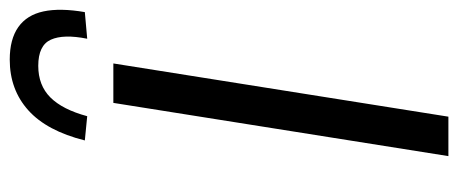

<svg xmlns="http://www.w3.org/2000/svg" viewBox="-300 -664 963 404"><g transform="rotate(-90 182.0 -461.5)"><path d="M56 0 168 -705H251L139 0ZM140 -760 89 -765Q109 -845 152.5 -884Q196 -923 259 -923Q302 -923 327.5 -905Q353 -887 360.5 -852Q368 -817 359 -765L303 -760Q313 -810 301 -836.5Q289 -863 246 -863Q205 -863 179.5 -837.5Q154 -812 140 -760Z"/></g></svg>

Font: Nunito Sans 7pt Condensed
Style: Italic
Weight: 400
Width: 3
Italic angle: -9°
Designer: Vernon Adams
Foundry: Vernon Adams
Version: Version 3.101;gftools[0.9.27]